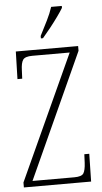

<svg xmlns="http://www.w3.org/2000/svg" viewBox="-61 -969 534 1007"><g transform="rotate(-5 205.5 -465.5)"><path d="M23 0V-26L324 -684H127Q89 -684 78 -668Q67 -652 66 -613L64 -569H39L43 -714H371V-689L71 -30H291Q330 -30 340 -46Q350 -62 352 -101L354 -146H380L377 0ZM180 -784Q202 -827 219.5 -862Q237 -897 248 -931H304V-921Q294 -904 275 -877.5Q256 -851 233.5 -822.5Q211 -794 191 -771H180Z"/></g></svg>

Font: Noto Serif Bengali ExtraCondensed ExtraLight
Style: Regular
Weight: 200
Width: 2
Designer: Juan Bruce, Universal Thirst, Indian Type Foundry and the Monotype Design Team.
Foundry: Monotype Imaging Inc.
Version: Version 2.003; ttfautohint (v1.8.4.7-5d5b)